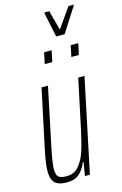

<svg xmlns="http://www.w3.org/2000/svg" viewBox="-134 -945 644 1011"><g transform="rotate(-15 188.0 -439.5)"><path d="M16 -75Q16 -113 32 -190L100 -510H135L69 -195Q51 -108 51 -78Q51 -45 63.5 -34.5Q76 -24 108 -24Q149 -24 174.5 -54.5Q200 -85 214 -128.5Q228 -172 244 -246L300 -510H334L227 0H200L212 -73H208Q194 -37 169 -14.5Q144 8 101 8Q56 8 36 -11Q16 -30 16 -75ZM148 -624 161 -685H202L189 -624ZM293 -624 306 -685H347L334 -624ZM244 -749 216 -882 217 -887H243L272 -779L348 -887H376L375 -882L290 -749Z"/></g></svg>

Font: Saira Ultra Condensed Thin
Style: Italic
Weight: 100
Width: 1
Italic angle: -12°
Designer: Hector Gatti with collaboration of the Omnibus-Type team
Foundry: Omnibus-Type
Version: Version 1.001; ttfautohint (v1.8)